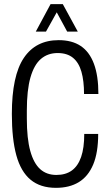

<svg xmlns="http://www.w3.org/2000/svg" viewBox="-20 -891 524 923"><path d="M249 12Q174 12 127 -27Q80 -66 58.5 -144.5Q37 -223 37 -343Q37 -527 94.5 -612.5Q152 -698 262 -698Q326 -698 368 -670Q410 -642 431.5 -584.5Q453 -527 453 -439H384Q384 -502 371.5 -546Q359 -590 331 -613Q303 -636 257 -636Q210 -636 177 -608Q144 -580 126.5 -519Q109 -458 109 -359V-321Q109 -225 125.5 -165.5Q142 -106 173 -78Q204 -50 251 -50Q296 -50 325.5 -71.5Q355 -93 370 -136.5Q385 -180 385 -247H452Q452 -157 428 -100Q404 -43 359 -15.5Q314 12 249 12ZM152 -739 223 -871H282L354 -739H303L238 -859H268L201 -739Z"/></svg>

Font: Archivo ExtraCondensed Light
Style: Regular
Weight: 300
Width: 2
Designer: Hector Gatti
Foundry: Omnibus-Type
Version: Version 2.001